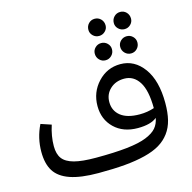

<svg xmlns="http://www.w3.org/2000/svg" viewBox="-123 -986 1120 1122"><g transform="rotate(-15 437.0 -424.5)"><path d="M495.1 -809.1Q495.1 -832 510 -847.4Q524.9 -862.8 546.9 -862.8Q568.8 -862.8 584 -847.4Q599.1 -832 599.1 -809.1Q599.1 -788.6 583.7 -773.7Q568.4 -758.8 546.9 -758.8Q525.4 -758.8 510.3 -773.7Q495.1 -788.6 495.1 -809.1ZM648.9 -809.1Q648.9 -832 664.1 -847.4Q679.2 -862.8 701.2 -862.8Q723.1 -862.8 738 -847.4Q752.9 -832 752.9 -809.1Q752.9 -788.6 737.8 -773.7Q722.7 -758.8 701.2 -758.8Q679.7 -758.8 664.3 -773.7Q648.9 -788.6 648.9 -809.1ZM495.1 -665Q495.1 -686 510.3 -700.9Q525.4 -715.8 546.9 -715.8Q568.4 -715.8 583.7 -700.9Q599.1 -686 599.1 -665Q599.1 -642.6 583.7 -627.2Q568.4 -611.8 546.9 -611.8Q525.4 -611.8 510.3 -627.2Q495.1 -642.6 495.1 -665ZM648.9 -665Q648.9 -686 664.3 -700.9Q679.7 -715.8 701.2 -715.8Q722.7 -715.8 737.8 -700.9Q752.9 -686 752.9 -665Q752.9 -642.6 737.8 -627.2Q722.7 -611.8 701.2 -611.8Q679.7 -611.8 664.3 -627.2Q648.9 -642.6 648.9 -665ZM623 -567.9Q708.5 -567.9 763.7 -491.9Q818.8 -416 818.8 -280.8Q818.8 -222.7 808.1 -179.2Q797.4 -135.7 772.7 -102.5Q748 -69.3 711.4 -47.4Q674.8 -25.4 619.6 -11.5Q564.5 2.4 496.3 8.3Q428.2 14.2 336.9 14.2Q229.5 14.2 165 -8.3Q100.6 -30.8 72.8 -75.2Q44.9 -119.6 44.9 -191.9Q44.9 -275.4 82 -351.1L145 -330.1Q124 -265.1 124 -205.1Q124 -156.7 144.8 -129.4Q165.5 -102.1 213.4 -89.1Q261.2 -76.2 345.2 -76.2Q458 -76.2 533.2 -84.5Q608.4 -92.8 652.1 -110.6Q695.8 -128.4 715.8 -152.1Q735.8 -175.8 742.2 -210.9Q705.6 -180.2 627 -180.2Q538.6 -180.2 484.9 -232.2Q431.2 -284.2 431.2 -365.2Q431.2 -448.7 486.8 -508.3Q542.5 -567.9 623 -567.9ZM503.9 -370.1Q503.9 -317.4 543.2 -286.1Q582.5 -254.9 658.2 -254.9Q704.6 -254.9 746.1 -269Q745.6 -377 712.6 -428.5Q679.7 -480 623 -480Q570.8 -480 537.4 -448.7Q503.9 -417.5 503.9 -370.1Z"/></g></svg>

Font: FiraGO
Style: Regular
Weight: 400
Designer: bBox Type
Foundry: bBox Type GmbH
Version: Version 1.001;PS 001.001;hotconv 1.0.88;makeotf.lib2.5.64775